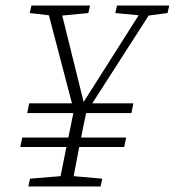

<svg xmlns="http://www.w3.org/2000/svg" viewBox="-20 -671 629 691"><path d="M53 -142 60 -176H226L244 -264H78L85 -299H239L156 -616L87 -624L93 -651H304L298 -624L204 -615L281 -304L479 -616L395 -624L401 -651H589L583 -624L515 -615L312 -299H460L453 -264H290Q284 -238 280 -216.5Q276 -195 272 -176H434L427 -142H265Q259 -111 254.5 -86.5Q250 -62 245 -37L348 -28L342 0H82L88 -28L198 -37L219 -142Z"/></svg>

Font: Source Serif Pro Light
Style: Italic
Weight: 300
Italic angle: -12°
Designer: Frank Grießhammer
Foundry: Adobe Systems Incorporated
Version: Version 3.001;hotconv 1.0.111;makeotfexe 2.5.65597